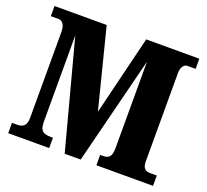

<svg xmlns="http://www.w3.org/2000/svg" viewBox="-122 -863 1094 1013"><g transform="rotate(20 425.0 -357.0)"><path d="M19 0H249V-58H242C199 -58 175 -65 175 -120V-606L336 0H426L578 -605V-121C578 -73 565 -58 528 -58H514V0H832V-58H795C765 -58 752 -73 752 -109V-605C752 -641 770 -657 785 -657H832V-714H534L425 -268L312 -714H19V-657H62C81 -657 100 -641 100 -599V-115C100 -72 81 -58 48 -58H19Z"/></g></svg>

Font: Noto Serif Armenian Condensed Black
Style: Regular
Weight: 900
Width: 3
Designer: Monotype Design Team
Foundry: Monotype Imaging Inc.
Version: Version 2.008